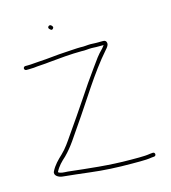

<svg xmlns="http://www.w3.org/2000/svg" viewBox="-113 -858 843 947"><g transform="rotate(-15 308.5 -385.0)"><path d="M222 -750C226.8 -745.2 232.1 -739.1 239 -746.5C245.8 -753.8 240.7 -759.3 236 -764C226.7 -773.3 211.2 -759.4 222 -750ZM60 -584H72C80.7 -584 89.7 -584.3 99 -585C120 -588.2 156.5 -588.8 179 -592C230.1 -597.1 294.1 -603 347 -603C364.9 -601.7 380.6 -605 399 -605C408.3 -604.3 416.3 -604 423 -604H460C458 -600.7 454.3 -596 449 -590C420.2 -561.2 411.2 -546.8 383 -507.5C352.3 -464.7 323.1 -423.5 295 -380C259.5 -326.7 220 -269.5 184 -218C163.6 -188.2 144.7 -159.8 120 -136.5C97.8 -115.5 76.4 -94.7 62 -66C51.8 -45.5 78.1 -31.3 97 -30C135.6 -26.5 191.2 -19.7 232 -15C299.3 -6.6 368.8 -3 444 -3H485C507.9 -3 527.6 -3.9 546 -7L558 -8C571.3 -9.3 569.3 -29.3 556 -28L544 -27C526 -24 506.9 -23 485 -23H444C331 -23 228 -35.9 128 -47C110 -48.1 89.2 -47.8 80 -57C93.7 -84.3 112.1 -102.3 134 -122C175.4 -163.4 199.4 -205.1 235 -256C308.1 -360.4 379.9 -482.8 463 -577C475.7 -590.3 481.3 -601 480 -609C478.7 -619 473 -624 463 -624H423C416.3 -624 408.3 -624.3 399 -625C380.5 -625 364.7 -621.6 347 -623C322.7 -623 297.7 -620.2 270.5 -619C223.5 -617 178.6 -610 134 -608C108.3 -606.9 95.2 -604 72 -604H60C54.7 -604 50 -599.3 50 -594C50 -588.7 54.7 -584 60 -584Z"/></g></svg>

Font: HoneyBee
Style: UltLit
Weight: 100
Foundry: Cannot Into Space Fonts
Version: Version 0.89